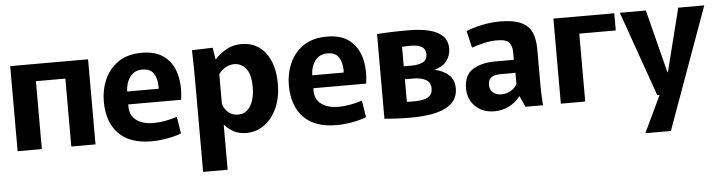

<svg xmlns="http://www.w3.org/2000/svg" viewBox="-46 -738 4376 1169"><g transform="rotate(-5 2141.5 -153.5)"><path d="M40 0V-520H516V0H368V-415H188V0Z M857 11Q725 11 657 -59.5Q589 -130 589 -255Q589 -328 617 -391Q645 -454 701.5 -492.5Q758 -531 845 -531Q933 -531 984.5 -489.5Q1036 -448 1053.5 -378Q1071 -308 1059 -225H736Q732 -162 771.5 -130.5Q811 -99 878 -99Q916 -99 955.5 -106.5Q995 -114 1024 -124L1040 -21Q1000 -6 951.5 2.5Q903 11 857 11ZM840 -429Q790 -429 763.5 -392Q737 -355 736 -304H928Q929 -308 929 -311.5Q929 -315 929 -318Q929 -364 909 -396.5Q889 -429 840 -429Z M1154 -344Q1154 -388 1153 -434.5Q1152 -481 1151 -520L1278 -524L1289 -453H1292Q1320 -485 1361 -508Q1402 -531 1453 -531Q1547 -531 1600.5 -460.5Q1654 -390 1654 -272Q1654 -186 1625 -122.5Q1596 -59 1547 -24Q1498 11 1437 11Q1393 11 1360 -7Q1327 -25 1305 -52H1304V224H1154ZM1396 -105Q1433 -105 1456 -127.5Q1479 -150 1489.5 -186.5Q1500 -223 1500 -264Q1500 -343 1471 -378Q1442 -413 1399 -413Q1369 -413 1343.5 -397Q1318 -381 1304 -360V-182Q1309 -153 1334 -129Q1359 -105 1396 -105Z M1988 11Q1856 11 1788 -59.5Q1720 -130 1720 -255Q1720 -328 1748 -391Q1776 -454 1832.5 -492.5Q1889 -531 1976 -531Q2064 -531 2115.5 -489.5Q2167 -448 2184.5 -378Q2202 -308 2190 -225H1867Q1863 -162 1902.5 -130.5Q1942 -99 2009 -99Q2047 -99 2086.5 -106.5Q2126 -114 2155 -124L2171 -21Q2131 -6 2082.5 2.5Q2034 11 1988 11ZM1971 -429Q1921 -429 1894.5 -392Q1868 -355 1867 -304H2059Q2060 -308 2060 -311.5Q2060 -315 2060 -318Q2060 -364 2040 -396.5Q2020 -429 1971 -429Z M2444 5Q2384 5 2346.5 2.5Q2309 0 2282 -2V-520Q2312 -522 2355.5 -524Q2399 -526 2475 -526Q2546 -526 2599.5 -513Q2653 -500 2682.5 -471Q2712 -442 2712 -393Q2712 -351 2687 -318.5Q2662 -286 2610 -272H2612Q2664 -262 2697.5 -232Q2731 -202 2731 -148Q2731 5 2444 5ZM2475 -310Q2515 -310 2543 -323Q2571 -336 2571 -372Q2571 -431 2482 -431Q2465 -431 2450.5 -430.5Q2436 -430 2427 -429V-310ZM2470 -92Q2529 -92 2556.5 -108Q2584 -124 2584 -161Q2584 -198 2555 -214.5Q2526 -231 2477 -231H2427V-93Q2436 -92 2447.5 -92Q2459 -92 2470 -92Z M2954 11Q2882 11 2837.5 -32.5Q2793 -76 2793 -143Q2793 -224 2846.5 -257.5Q2900 -291 2987 -291H3098V-339Q3098 -373 3081 -395.5Q3064 -418 3008 -418Q2965 -418 2923.5 -408Q2882 -398 2851 -387L2827 -490Q2864 -506 2920.5 -518.5Q2977 -531 3034 -531Q3119 -531 3165 -508.5Q3211 -486 3228.5 -444Q3246 -402 3246 -343V-123Q3246 -92 3247.5 -58Q3249 -24 3251 0H3144L3114 -66H3112Q3082 -29 3041.5 -9Q3001 11 2954 11ZM3006 -88Q3035 -88 3062.5 -103.5Q3090 -119 3101 -144V-211H3011Q2994 -211 2976.5 -207.5Q2959 -204 2946.5 -191Q2934 -178 2934 -151Q2934 -121 2954 -104.5Q2974 -88 3006 -88Z M3360 0V-520H3732V-415H3509V0Z M3766 -520H3925L4023 -134H4026L4123 -520H4282L4013 224H3857L3964 -1H3949Z"/></g></svg>

Font: Murecho SemiBold
Style: Regular
Weight: 600
Designer: Neil Summerour
Foundry: Positype
Version: Version 1.010; ttfautohint (v1.8.3)